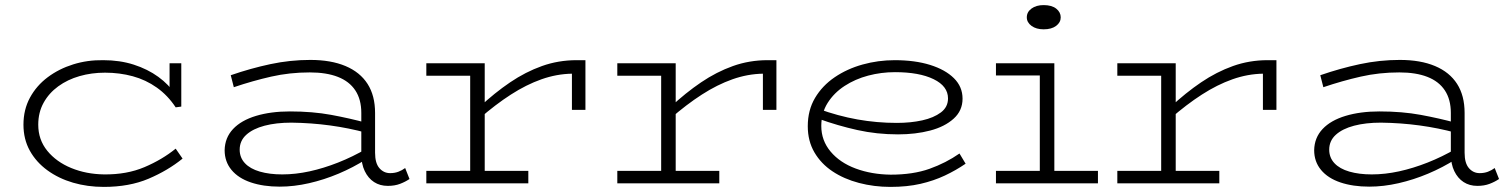

<svg xmlns="http://www.w3.org/2000/svg" viewBox="-20 -719 5915 753"><path d="M387 14Q323 14 266.5 -2.5Q210 -19 166 -51Q122 -83 97 -128Q72 -173 72 -230Q72 -289 97.5 -336Q123 -383 167 -416Q211 -449 267 -466.5Q323 -484 385 -483Q450 -483 504.5 -465.5Q559 -448 601 -417.5Q643 -387 668 -348L645 -353V-471H691V-301L669 -298Q638 -345 595 -375.5Q552 -406 500.5 -420Q449 -434 392 -434Q339 -434 292 -420.5Q245 -407 208.5 -380.5Q172 -354 151 -316Q130 -278 130 -230Q130 -171 165.5 -127.5Q201 -84 259.5 -60Q318 -36 388 -35Q477 -34 546.5 -63.5Q616 -93 669 -136L696 -97Q638 -50 562.5 -18Q487 14 387 14Z M1501 10Q1470 10 1447 -5Q1424 -20 1410.5 -48Q1397 -76 1397 -115V-276Q1397 -329 1373.5 -364.5Q1350 -400 1305 -417.5Q1260 -435 1195 -435Q1116 -435 1043.5 -418.5Q971 -402 897 -377L885 -424Q963 -451 1040.5 -467.5Q1118 -484 1197 -484Q1278 -484 1335 -460Q1392 -436 1421.5 -390Q1451 -344 1451 -276V-120Q1451 -79 1468 -59.5Q1485 -40 1510 -40Q1528 -40 1542.5 -45.5Q1557 -51 1569 -60L1586 -17Q1570 -6 1549 2Q1528 10 1501 10ZM1077 13Q1013 13 964 -3.5Q915 -20 888 -52.5Q861 -85 861 -130Q862 -179 894 -213Q926 -247 984 -264.5Q1042 -282 1117 -282Q1206 -282 1279 -268.5Q1352 -255 1418 -237V-198Q1348 -217 1274.5 -227Q1201 -237 1123 -238Q1063 -238 1017.5 -226Q972 -214 946 -190.5Q920 -167 920 -132Q920 -101 940.5 -79Q961 -57 999 -46Q1037 -35 1087 -35Q1139 -35 1194 -47Q1249 -59 1306 -81.5Q1363 -104 1418 -136L1417 -95Q1365 -62 1308 -38Q1251 -14 1192 -0.5Q1133 13 1077 13Z M1860 -254V-299Q1920 -355 1980.5 -396Q2041 -437 2105.5 -460Q2170 -483 2241 -483H2276V-288H2223V-430Q2163 -429 2103.5 -408Q2044 -387 1983.5 -348Q1923 -309 1860 -254ZM1652 0V-49H2052V0ZM1824 -8V-471H1881V-8ZM1652 -422V-471H1879V-422Z M2609 -254V-299Q2669 -355 2729.5 -396Q2790 -437 2854.5 -460Q2919 -483 2990 -483H3025V-288H2972V-430Q2912 -429 2852.5 -408Q2793 -387 2732.5 -348Q2672 -309 2609 -254ZM2401 0V-49H2801V0ZM2573 -8V-471H2630V-8ZM2401 -422V-471H2628V-422Z M3472 14Q3408 14 3349 -1.5Q3290 -17 3245 -47Q3200 -77 3174 -121.5Q3148 -166 3148 -224Q3148 -287 3176.5 -335Q3205 -383 3253.5 -416Q3302 -449 3363 -466Q3424 -483 3489 -483Q3568 -483 3627.5 -464.5Q3687 -446 3721 -412.5Q3755 -379 3755 -332Q3755 -285 3720 -253.5Q3685 -222 3628 -207Q3571 -192 3502 -192Q3419 -192 3342.5 -209Q3266 -226 3191 -253L3190 -292Q3267 -264 3343 -250.5Q3419 -237 3497 -237Q3552 -237 3597 -247Q3642 -257 3670 -278Q3698 -299 3698 -333Q3698 -381 3641.5 -408.5Q3585 -436 3490 -436Q3436 -436 3385 -422.5Q3334 -409 3292.5 -382Q3251 -355 3226 -315.5Q3201 -276 3201 -225Q3201 -168 3237.5 -124.5Q3274 -81 3336 -58Q3398 -35 3473 -34Q3561 -34 3625.5 -57Q3690 -80 3743 -117L3767 -77Q3729 -51 3685.5 -30.5Q3642 -10 3590 2Q3538 14 3472 14Z M4058 -8V-471H4115V-8ZM3886 0V-49H4286V0ZM3886 -423V-471H4107V-423ZM4073 -604Q4044 -604 4025.5 -617.5Q4007 -631 4007 -651Q4007 -672 4025.5 -685.5Q4044 -699 4073 -699Q4105 -699 4122.5 -685Q4140 -671 4140 -651Q4140 -631 4122 -617.5Q4104 -604 4073 -604Z M4570 -254V-299Q4630 -355 4690.5 -396Q4751 -437 4815.5 -460Q4880 -483 4951 -483H4986V-288H4933V-430Q4873 -429 4813.5 -408Q4754 -387 4693.5 -348Q4633 -309 4570 -254ZM4362 0V-49H4762V0ZM4534 -8V-471H4591V-8ZM4362 -422V-471H4589V-422Z M5774 10Q5743 10 5720 -5Q5697 -20 5683.5 -48Q5670 -76 5670 -115V-276Q5670 -329 5646.5 -364.5Q5623 -400 5578 -417.5Q5533 -435 5468 -435Q5389 -435 5316.5 -418.5Q5244 -402 5170 -377L5158 -424Q5236 -451 5313.5 -467.5Q5391 -484 5470 -484Q5551 -484 5608 -460Q5665 -436 5694.5 -390Q5724 -344 5724 -276V-120Q5724 -79 5741 -59.5Q5758 -40 5783 -40Q5801 -40 5815.5 -45.5Q5830 -51 5842 -60L5859 -17Q5843 -6 5822 2Q5801 10 5774 10ZM5350 13Q5286 13 5237 -3.5Q5188 -20 5161 -52.5Q5134 -85 5134 -130Q5135 -179 5167 -213Q5199 -247 5257 -264.5Q5315 -282 5390 -282Q5479 -282 5552 -268.5Q5625 -255 5691 -237V-198Q5621 -217 5547.5 -227Q5474 -237 5396 -238Q5336 -238 5290.5 -226Q5245 -214 5219 -190.5Q5193 -167 5193 -132Q5193 -101 5213.5 -79Q5234 -57 5272 -46Q5310 -35 5360 -35Q5412 -35 5467 -47Q5522 -59 5579 -81.5Q5636 -104 5691 -136L5690 -95Q5638 -62 5581 -38Q5524 -14 5465 -0.5Q5406 13 5350 13Z"/></svg>

Font: BioRhyme SemiExpanded Light
Style: Regular
Weight: 300
Width: 6
Designer: Aoife Mooney
Foundry: Aoife Mooney Type
Version: Version 1.600;gftools[0.9.33]